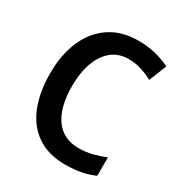

<svg xmlns="http://www.w3.org/2000/svg" viewBox="-172 -846 920 978"><g transform="rotate(30 288.0 -357.0)"><path d="M364 -618Q306 -618 265.5 -585Q225 -552 203.5 -493Q182 -434 182 -356Q182 -233 229.5 -165Q277 -97 369 -97Q410 -97 447.5 -106.5Q485 -116 522 -131V-23Q450 10 353 10Q253 10 186.5 -34.5Q120 -79 86.5 -161.5Q53 -244 53 -357Q53 -464 88.5 -547Q124 -630 193 -677Q262 -724 362 -724Q411 -724 458.5 -713Q506 -702 548 -681L507 -578Q475 -595 440 -606.5Q405 -618 364 -618Z"/></g></svg>

Font: Noto Sans Lao UI SemCond SemBd
Style: Regular
Weight: 600
Width: 4
Designer: Monotype Design Team
Foundry: Monotype Imaging Inc.
Version: Version 2.000; ttfautohint (v1.8.4.7-5d5b)